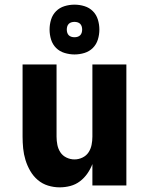

<svg xmlns="http://www.w3.org/2000/svg" viewBox="-20 -797 640 825"><path d="M236 8Q211 8 186.5 0.5Q162 -7 142.5 -23.5Q123 -40 110 -62.5Q97 -85 89.5 -109.5Q82 -134 79.5 -159.5Q77 -185 77 -210V-520H223V-210Q223 -192 226.5 -174.5Q230 -157 239.5 -142.5Q249 -128 265.5 -120Q282 -112 300 -112Q318 -112 334.5 -120Q351 -128 360.5 -142.5Q370 -157 373.5 -174.5Q377 -192 377 -210V-520H523V0H377V-92Q369 -71 355.5 -51.5Q342 -32 323.5 -18Q305 -4 282.5 2Q260 8 236 8ZM300 -563Q279 -563 257.5 -569.5Q236 -576 221 -591Q206 -606 199.5 -627Q193 -648 193 -670Q193 -692 199.5 -713Q206 -734 221 -749Q236 -764 257 -770.5Q278 -777 300 -777Q322 -777 343 -770.5Q364 -764 379 -749Q394 -734 400.5 -713Q407 -692 407 -670Q407 -648 400.5 -627Q394 -606 379 -591Q364 -576 343 -569.5Q322 -563 300 -563ZM300 -637Q307 -637 313.5 -639Q320 -641 324.5 -645.5Q329 -650 331 -656.5Q333 -663 333 -670Q333 -677 331 -683.5Q329 -690 324.5 -694.5Q320 -699 313.5 -701Q307 -703 300 -703Q293 -703 286.5 -701Q280 -699 275.5 -694.5Q271 -690 269 -683.5Q267 -677 267 -670Q267 -663 269 -656.5Q271 -650 275.5 -645.5Q280 -641 286.5 -639Q293 -637 300 -637Z"/></svg>

Font: Iosevka Heavy Extended
Style: Regular
Weight: 900
Width: 7
Monospace: yes
Designer: Belleve Invis
Foundry: Belleve Invis
Version: Version 32.5.0; ttfautohint (v1.8.4)